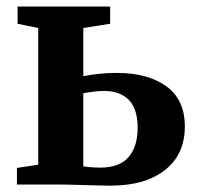

<svg xmlns="http://www.w3.org/2000/svg" viewBox="-20 -567 608 590"><path d="M32 0V-51L97.5 -61V-481L34 -494V-547H318.5V-494L236 -481V-333Q253.5 -336.5 280.8 -339.8Q308 -343 338.5 -343Q434 -343 491 -302Q548 -261 548 -178.5Q548 -92.5 487 -44.5Q426 3.5 320 3.5Q310 3.5 289 3Q268 2.5 242.8 1.8Q217.5 1 195 0.5Q172.5 0 159.5 0ZM288.5 -52Q347 -52 375 -84.2Q403 -116.5 403 -174.5Q403 -232 376 -259.8Q349 -287.5 300.5 -287.5Q283 -287.5 265.8 -285.2Q248.5 -283 236 -280.5V-56Q257 -52 288.5 -52Z"/></svg>

Font: Merriweather Text Regular
Style: Bold
Weight: 700
Designer: Eben Sorkin
Foundry: Eben Sorkin
Version: Version 2.100; ttfautohint (v1.7.19-72a1) -l 8 -r 50 -G 200 